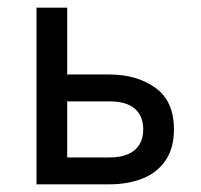

<svg xmlns="http://www.w3.org/2000/svg" viewBox="-20 -480 523 500"><path d="M75 -460V0H155V-460ZM122 -216H265Q309 -216 331 -197Q353 -178 353 -143Q353 -120 343 -103.5Q333 -87 313.5 -78.5Q294 -70 265 -70H122V0H265Q313 0 351 -15Q389 -30 411 -62Q433 -94 433 -143Q433 -217 384.5 -251.5Q336 -286 265 -286H122Z"/></svg>

Font: Glinicke Jost Regular
Style: Regular
Weight: 400
Version: Version 3.710